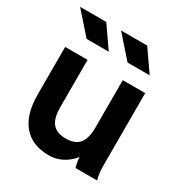

<svg xmlns="http://www.w3.org/2000/svg" viewBox="-173 -844 918 978"><g transform="rotate(30 286.5 -355.5)"><path d="M183.1 -507.8H51.3V-228.5Q51.3 -111.3 103.5 -49.6Q155.8 12.2 253.4 12.2Q287.1 12.2 313.7 1.8Q340.3 -8.5 360.8 -24.8Q381.3 -41 395.8 -58.6Q395.8 -43.9 398.2 -30.5Q400.6 -17.1 403.1 -8.5Q405.5 0 405.5 0H532.7Q532.7 0 530 -10Q527.3 -20 524.7 -38.6Q522 -57.1 522 -82V-507.8H390.1V-228.5Q390.1 -188.5 380 -160.9Q369.9 -133.3 347.2 -119.1Q324.5 -105 286.6 -105Q248.8 -105 226.1 -119.1Q203.4 -133.3 193.2 -160.9Q183.1 -188.5 183.1 -228.5ZM125.5 -597.7 15.1 -722.7H168.9L255.9 -597.7ZM366.2 -597.7 255.9 -722.7H409.7L496.6 -597.7Z"/></g></svg>

Font: Giphurs
Style: Regular
Weight: 400
Version: Version 2.010